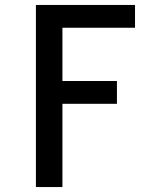

<svg xmlns="http://www.w3.org/2000/svg" viewBox="-20 -540 640 775"><path d="M125 215V-520H525V-428H232V-213H452V-121H232V215Z"/></svg>

Font: Iosevka Custom SmBdEx
Style: Regular
Weight: 600
Width: 7
Monospace: yes
Designer: Belleve Invis
Foundry: Belleve Invis
Version: Version 11.2.4; ttfautohint (v1.8.4)